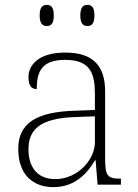

<svg xmlns="http://www.w3.org/2000/svg" viewBox="-20 -759 567 789"><path d="M339 -652C357 -652 368 -662 368 -696C368 -729 357 -739 339 -739C322 -739 310 -729 310 -696C310 -662 322 -652 339 -652ZM172 -652C190 -652 201 -662 201 -696C201 -729 190 -739 172 -739C155 -739 143 -729 143 -696C143 -662 155 -652 172 -652ZM199 10C294 10 343 -54 370 -100H373L381 0H477V-25H471C419 -25 412 -40 412 -111V-383C412 -485 366 -543 248 -543C137 -543 97 -490 97 -443C97 -408 108 -393 131 -393C131 -467 153 -513 248 -513C354 -513 370 -454 370 -371V-307L287 -304C128 -299 55 -252 55 -147C55 -39 118 10 199 10ZM207 -23C129 -23 97 -78 97 -145C97 -225 142 -273 289 -278L370 -281V-174C370 -104 300 -23 207 -23Z"/></svg>

Font: Noto Serif Sinhala ExtraLight
Style: Regular
Weight: 200
Designer: Jelle Bosma - Monotype Design Team
Foundry: Monotype Imaging Inc.
Version: Version 2.007